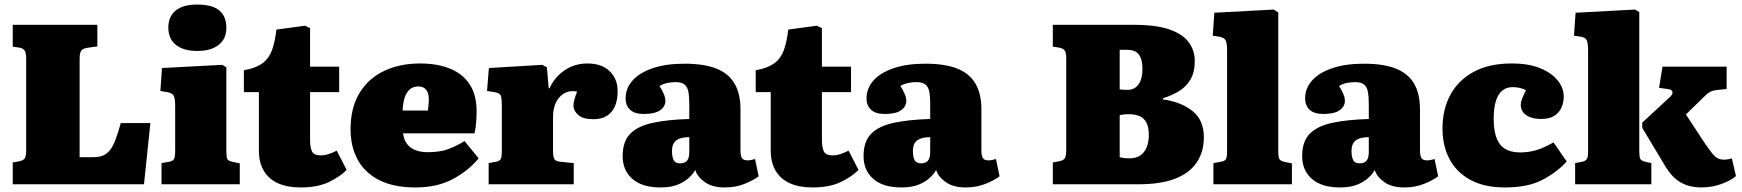

<svg xmlns="http://www.w3.org/2000/svg" viewBox="-20 -810 7656 844"><path d="M36 0V-96L65 -101Q83 -105 89 -114Q95 -123 95 -153V-553Q95 -579 87.5 -589Q80 -599 63 -601L36 -605V-701H408V-606L365 -600Q344 -597 337 -587Q330 -577 330 -553V-119H388Q416 -119 433.5 -126.5Q451 -134 464.5 -151.5Q478 -169 488.5 -198Q499 -227 511 -269H641L613 0Z M690 0V-93L724 -99Q740 -102 745 -111Q750 -120 750 -146V-343Q750 -376 744 -388.5Q738 -401 715 -405L685 -410L692 -511L957 -525L975 -514V-146Q975 -123 978.5 -113Q982 -103 1000 -99L1034 -92V0ZM848 -586Q787 -586 753.5 -612.5Q720 -639 720 -689Q720 -737 752 -763.5Q784 -790 848 -790Q913 -790 944 -764Q975 -738 975 -688Q975 -639 941 -612.5Q907 -586 848 -586Z M1301 14Q1243 14 1202 -4.5Q1161 -23 1139.5 -59.5Q1118 -96 1118 -148V-405H1052V-501Q1106 -511 1134.5 -532.5Q1163 -554 1176 -590.5Q1189 -627 1195 -680L1321 -697L1343 -686V-517H1471V-405H1343V-194Q1343 -164 1351 -145.5Q1359 -127 1390 -127Q1407 -127 1425.5 -133Q1444 -139 1460 -148L1504 -63Q1473 -32 1424 -9Q1375 14 1301 14Z M1806 14Q1710 14 1646.5 -18.5Q1583 -51 1552 -108.5Q1521 -166 1521 -241Q1521 -337 1560.5 -401.5Q1600 -466 1669 -498.5Q1738 -531 1826 -531Q1903 -531 1959 -508Q2015 -485 2045 -438.5Q2075 -392 2075 -323Q2075 -297 2073 -271Q2071 -245 2066 -224H1752Q1755 -196 1769 -177.5Q1783 -159 1806 -150Q1829 -141 1860 -141Q1913 -141 1949 -154Q1985 -167 2022 -190L2084 -114Q2040 -60 1971 -23Q1902 14 1806 14ZM1750 -324H1861Q1863 -339 1864 -351Q1865 -363 1865 -374Q1865 -400 1853.5 -415Q1842 -430 1819 -430Q1794 -430 1779 -415Q1764 -400 1757.5 -376.5Q1751 -353 1750 -324Z M2128 0V-93L2161 -99Q2177 -102 2181.5 -112Q2186 -122 2186 -148V-343Q2186 -375 2182 -388Q2178 -401 2154 -405L2121 -410L2129 -511L2364 -525L2384 -514L2392 -422H2396Q2416 -469 2460.5 -500Q2505 -531 2562 -531Q2624 -531 2659.5 -497.5Q2695 -464 2695 -409Q2695 -369 2682.5 -341.5Q2670 -314 2646.5 -300Q2623 -286 2588 -286Q2543 -286 2522 -304.5Q2501 -323 2501 -346Q2501 -355 2502.5 -362Q2504 -369 2507 -379.5Q2510 -390 2517 -407Q2497 -412 2478 -407Q2459 -402 2443.5 -387Q2428 -372 2419.5 -349Q2411 -326 2411 -293V-146Q2411 -122 2416.5 -111.5Q2422 -101 2442 -99L2502 -93V0Z M2884 14Q2803 14 2760 -23.5Q2717 -61 2717 -124Q2717 -188 2750.5 -222Q2784 -256 2849 -270Q2914 -284 3010 -287V-352Q3010 -385 3006 -406.5Q3002 -428 2989 -438.5Q2976 -449 2949 -449Q2930 -449 2912 -445Q2894 -441 2879 -432Q2888 -418 2894 -405.5Q2900 -393 2902.5 -384Q2905 -375 2905 -367Q2905 -342 2882 -325.5Q2859 -309 2810 -309Q2769 -309 2749.5 -328Q2730 -347 2730 -377Q2730 -422 2761 -456.5Q2792 -491 2850 -510.5Q2908 -530 2989 -530Q3075 -530 3129 -508.5Q3183 -487 3209 -442.5Q3235 -398 3235 -330V-150Q3235 -127 3241 -116Q3247 -105 3266 -105Q3275 -105 3283.5 -107Q3292 -109 3299 -111L3315 -35Q3293 -18 3253.5 -2Q3214 14 3166 14Q3112 14 3079 -9Q3046 -32 3036 -63Q3028 -47 3009 -29Q2990 -11 2959.5 1.5Q2929 14 2884 14ZM2969 -92Q2983 -92 2992 -97Q3001 -102 3005.5 -113Q3010 -124 3010 -140V-207Q2984 -207 2967 -200.5Q2950 -194 2942 -181Q2934 -168 2934 -145Q2934 -122 2941 -107Q2948 -92 2969 -92Z M3551 14Q3493 14 3452 -4.5Q3411 -23 3389.5 -59.5Q3368 -96 3368 -148V-405H3302V-501Q3356 -511 3384.5 -532.5Q3413 -554 3426 -590.5Q3439 -627 3445 -680L3571 -697L3593 -686V-517H3721V-405H3593V-194Q3593 -164 3601 -145.5Q3609 -127 3640 -127Q3657 -127 3675.5 -133Q3694 -139 3710 -148L3754 -63Q3723 -32 3674 -9Q3625 14 3551 14Z M3943 14Q3862 14 3819 -23.5Q3776 -61 3776 -124Q3776 -188 3809.5 -222Q3843 -256 3908 -270Q3973 -284 4069 -287V-352Q4069 -385 4065 -406.5Q4061 -428 4048 -438.5Q4035 -449 4008 -449Q3989 -449 3971 -445Q3953 -441 3938 -432Q3947 -418 3953 -405.5Q3959 -393 3961.5 -384Q3964 -375 3964 -367Q3964 -342 3941 -325.5Q3918 -309 3869 -309Q3828 -309 3808.5 -328Q3789 -347 3789 -377Q3789 -422 3820 -456.5Q3851 -491 3909 -510.5Q3967 -530 4048 -530Q4134 -530 4188 -508.5Q4242 -487 4268 -442.5Q4294 -398 4294 -330V-150Q4294 -127 4300 -116Q4306 -105 4325 -105Q4334 -105 4342.5 -107Q4351 -109 4358 -111L4374 -35Q4352 -18 4312.5 -2Q4273 14 4225 14Q4171 14 4138 -9Q4105 -32 4095 -63Q4087 -47 4068 -29Q4049 -11 4018.5 1.5Q3988 14 3943 14ZM4028 -92Q4042 -92 4051 -97Q4060 -102 4064.5 -113Q4069 -124 4069 -140V-207Q4043 -207 4026 -200.5Q4009 -194 4001 -181Q3993 -168 3993 -145Q3993 -122 4000 -107Q4007 -92 4028 -92Z M4608 0V-96L4636 -101Q4655 -105 4661 -114.5Q4667 -124 4667 -154V-553Q4667 -579 4660 -588.5Q4653 -598 4634 -601L4608 -605V-701H4960Q5063 -701 5122 -680Q5181 -659 5206.5 -623Q5232 -587 5232 -542Q5232 -492 5212.5 -459.5Q5193 -427 5160.5 -408Q5128 -389 5092 -378V-373Q5172 -362 5222 -322Q5272 -282 5272 -206Q5272 -143 5241 -96.5Q5210 -50 5147 -25Q5084 0 4985 0ZM4945 -114Q4973 -114 4991.5 -126Q5010 -138 5020 -161Q5030 -184 5030 -216Q5030 -252 5019 -272Q5008 -292 4988 -300Q4968 -308 4941 -308Q4921 -308 4902 -304V-119Q4914 -116 4923.5 -115Q4933 -114 4945 -114ZM4936 -415Q4957 -415 4971.5 -425.5Q4986 -436 4994 -456.5Q5002 -477 5002 -506Q5002 -532 4996 -551Q4990 -570 4975.5 -580.5Q4961 -591 4935 -591H4902V-417Q4910 -416 4918 -415.5Q4926 -415 4936 -415Z M5314 0V-93L5347 -99Q5364 -102 5369 -110.5Q5374 -119 5374 -146V-588Q5374 -621 5367.5 -633Q5361 -645 5338 -649L5311 -653L5318 -754L5579 -768L5599 -755V-145Q5599 -118 5604.5 -110Q5610 -102 5628 -98L5659 -92V0Z M5871 14Q5790 14 5747 -23.5Q5704 -61 5704 -124Q5704 -188 5737.5 -222Q5771 -256 5836 -270Q5901 -284 5997 -287V-352Q5997 -385 5993 -406.5Q5989 -428 5976 -438.5Q5963 -449 5936 -449Q5917 -449 5899 -445Q5881 -441 5866 -432Q5875 -418 5881 -405.5Q5887 -393 5889.5 -384Q5892 -375 5892 -367Q5892 -342 5869 -325.5Q5846 -309 5797 -309Q5756 -309 5736.5 -328Q5717 -347 5717 -377Q5717 -422 5748 -456.5Q5779 -491 5837 -510.5Q5895 -530 5976 -530Q6062 -530 6116 -508.5Q6170 -487 6196 -442.5Q6222 -398 6222 -330V-150Q6222 -127 6228 -116Q6234 -105 6253 -105Q6262 -105 6270.5 -107Q6279 -109 6286 -111L6302 -35Q6280 -18 6240.5 -2Q6201 14 6153 14Q6099 14 6066 -9Q6033 -32 6023 -63Q6015 -47 5996 -29Q5977 -11 5946.5 1.5Q5916 14 5871 14ZM5956 -92Q5970 -92 5979 -97Q5988 -102 5992.5 -113Q5997 -124 5997 -140V-207Q5971 -207 5954 -200.5Q5937 -194 5929 -181Q5921 -168 5921 -145Q5921 -122 5928 -107Q5935 -92 5956 -92Z M6595 14Q6506 14 6445 -18.5Q6384 -51 6352.5 -109.5Q6321 -168 6321 -245Q6321 -330 6356 -394Q6391 -458 6458.5 -494.5Q6526 -531 6625 -531Q6701 -531 6752 -509.5Q6803 -488 6828.5 -455Q6854 -422 6854 -386Q6854 -361 6844.5 -338.5Q6835 -316 6813.5 -301.5Q6792 -287 6754 -287Q6714 -287 6689.5 -303.5Q6665 -320 6665 -351Q6665 -361 6670.5 -375Q6676 -389 6688 -414Q6675 -420 6661 -423.5Q6647 -427 6629 -427Q6603 -427 6584.5 -412.5Q6566 -398 6556 -367Q6546 -336 6546 -288Q6546 -212 6573.5 -176Q6601 -140 6663 -140Q6698 -140 6731.5 -149.5Q6765 -159 6809 -184L6867 -100Q6824 -53 6760.5 -19.5Q6697 14 6595 14Z M7458 14Q7429 14 7401 6Q7373 -2 7348.5 -21.5Q7324 -41 7303 -75L7199 -248V-271L7318 -381Q7334 -395 7332 -405.5Q7330 -416 7314 -418L7273 -424L7288 -517H7570V-419L7525 -414Q7507 -412 7494.5 -404.5Q7482 -397 7466 -380L7391 -307L7479 -173Q7503 -138 7518.5 -123Q7534 -108 7559 -108Q7566 -108 7575 -109.5Q7584 -111 7593 -114L7611 -36Q7588 -16 7546.5 -1Q7505 14 7458 14ZM6904 0V-93L6935 -99Q6949 -102 6955 -110Q6961 -118 6961 -144V-587Q6961 -620 6955 -633Q6949 -646 6927 -649L6899 -653L6906 -754L7167 -768L7186 -757V-145Q7186 -122 7190 -112.5Q7194 -103 7216 -98L7239 -93V0Z"/></svg>

Font: Literata Black
Style: Regular
Weight: 900
Designer: Latin by Veronika Burian and Jose Scaglione. Greek by Irene Vlachou. Cyrillic by Vera Evstafieva.
Foundry: TypeTogether
Version: Version 3.103;gftools[0.9.29]